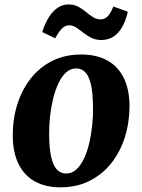

<svg xmlns="http://www.w3.org/2000/svg" viewBox="-20 -808 623 842"><path d="M335.5 -569Q403 -569 450 -543.2Q497 -517.5 522.2 -467.2Q547.5 -417 548 -344Q548 -271.5 527.8 -207Q507.5 -142.5 468.5 -93Q429.5 -43.5 373.2 -15Q317 13.5 245.5 13.5Q179.5 13.5 132.8 -12.5Q86 -38.5 61.2 -89Q36.5 -139.5 36 -212.5Q35.5 -285.5 55.8 -350Q76 -414.5 114.8 -463.8Q153.5 -513 209.2 -541Q265 -569 335.5 -569ZM315 -508Q289 -508 269.2 -489.8Q249.5 -471.5 235.5 -441Q221.5 -410.5 212.5 -372.8Q203.5 -335 199.2 -295.2Q195 -255.5 195.5 -219.5Q196 -153 205.5 -115.2Q215 -77.5 231.8 -62.2Q248.5 -47 269.5 -47Q295.5 -47 315 -65Q334.5 -83 348.8 -113.5Q363 -144 371.8 -182Q380.5 -220 384.5 -260Q388.5 -300 388 -336.5Q387.5 -403.5 378 -440.8Q368.5 -478 352.2 -493Q336 -508 315 -508ZM165 -667.5Q178.5 -708.5 196 -735.2Q213.5 -762 234.8 -775.2Q256 -788.5 279.5 -788.5Q305 -788.5 323.5 -778.5Q342 -768.5 357.2 -755.5Q372.5 -742.5 388 -732.8Q403.5 -723 422.5 -723Q437.5 -723 451 -735.2Q464.5 -747.5 477 -779.5L540.5 -756.5Q530 -712 512.8 -684.5Q495.5 -657 473.2 -644.8Q451 -632.5 424.5 -632.5Q400 -632.5 380.5 -642.2Q361 -652 345 -664.8Q329 -677.5 314.2 -687.2Q299.5 -697 283.5 -697Q265.5 -697 251.5 -682.8Q237.5 -668.5 222 -640Z"/></svg>

Font: Merriweather ExtraBold
Style: Italic
Weight: 800
Italic angle: -7.8°
Version: Version 2.101